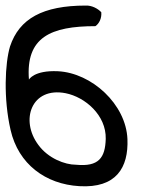

<svg xmlns="http://www.w3.org/2000/svg" viewBox="-43 -640 536 690"><path d="M-5 -173C23 -50 121 22 242 29C375 37 419 -38 415 -140C410 -265 287 -378 165 -384C79 -388 61 -354 61 -354C49 -506 139 -546 300 -546C313 -555 323 -574 321 -596C309 -609 287 -621 265 -620C111 -620 26 -573 -7 -473C-25 -413 -31 -286 -5 -173ZM95 -119C28 -208 70 -329 193 -305C263 -291 339 -226 337 -141C335 -73 312 -40 230 -48C190 -48 130 -71 95 -119Z"/></svg>

Font: Snowfall
Style: OpObl
Weight: 400
Designer: Jasper
Foundry: Cannot Into Space Fonts
Version: Version 0.9